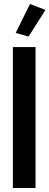

<svg xmlns="http://www.w3.org/2000/svg" viewBox="-20 -947 249 967"><path d="M45 0V-710H159V0ZM124 -763 59 -781 131 -927 209 -897Z"/></svg>

Font: Special Gothic Condensed One
Style: Regular
Weight: 400
Designer: Alistair McCready
Foundry: Monolith
Version: Version 1.010; ttfautohint (v1.8.4.7-5d5b)